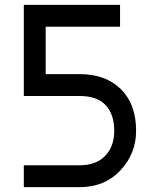

<svg xmlns="http://www.w3.org/2000/svg" viewBox="-20 -770 658 790"><path d="M78 0V-90H308Q375 -90 412.5 -128.5Q450 -167 450 -232Q450 -299 415 -337Q380 -375 308 -375H78V-750H474V-660H168V-465H308Q415 -465 477.5 -403Q540 -341 540 -232Q540 -138 475.5 -69Q411 0 308 0Z"/></svg>

Font: Hermit
Style: Regular
Weight: 400
Designer: Pablo Caro
Version: Version 2.000;PS 002.000;hotconv 1.0.88;makeotf.lib2.5.64775